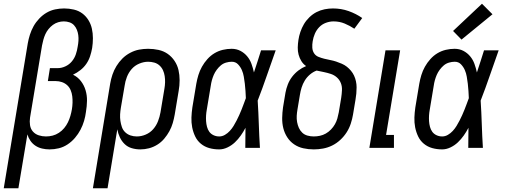

<svg xmlns="http://www.w3.org/2000/svg" viewBox="-56 -788 2689 1023"><path d="M-36 215 92 -557Q96 -580 103.5 -603.5Q111 -627 123 -648.5Q135 -670 153 -689Q171 -708 192.5 -720.5Q214 -733 238 -738Q262 -743 286 -743Q312 -743 337.5 -737Q363 -731 382.5 -716.5Q402 -702 415 -681Q428 -660 433.5 -635.5Q439 -611 439 -584.5Q439 -558 435 -532Q431 -510 424 -488.5Q417 -467 404 -448Q391 -429 372.5 -414.5Q354 -400 333 -390Q358 -378 375 -356Q392 -334 400 -307Q408 -280 407.5 -251Q407 -222 402 -192Q399 -168 392 -144Q385 -120 373 -97Q361 -74 343.5 -53.5Q326 -33 304 -18.5Q282 -4 257.5 2Q233 8 208 8Q188 8 168.5 3.5Q149 -1 133 -11.5Q117 -22 106 -38Q95 -54 90 -72L42 215ZM189 -61Q207 -61 224.5 -65.5Q242 -70 258 -80.5Q274 -91 286 -105.5Q298 -120 306 -136.5Q314 -153 319 -170.5Q324 -188 327 -205Q330 -223 330.5 -240.5Q331 -258 329 -275Q327 -292 320.5 -307.5Q314 -323 302 -334Q290 -345 274 -350.5Q258 -356 241 -356H199L210 -425H252Q272 -425 292.5 -434.5Q313 -444 327 -461Q341 -478 348 -498.5Q355 -519 358 -540Q361 -555 362 -570.5Q363 -586 361 -601Q359 -616 353.5 -629.5Q348 -643 338.5 -653.5Q329 -664 314.5 -669Q300 -674 284 -674Q269 -674 254 -669.5Q239 -665 226 -655.5Q213 -646 202.5 -633Q192 -620 185.5 -605.5Q179 -591 175 -576Q171 -561 168 -546L104 -161Q101 -141 104 -121Q107 -101 119.5 -87Q132 -73 150.5 -67Q169 -61 189 -61Z M439 215 531 -342Q535 -366 543 -390Q551 -414 564.5 -436Q578 -458 596 -476Q614 -494 637.5 -506.5Q661 -519 685 -523.5Q709 -528 733 -528Q762 -528 789 -522Q816 -516 837.5 -501Q859 -486 874 -463.5Q889 -441 895 -415Q901 -389 901 -360.5Q901 -332 896 -304L875 -178Q871 -155 864.5 -132.5Q858 -110 846.5 -89Q835 -68 819 -49Q803 -30 782 -17Q761 -4 738 2Q715 8 692 8Q668 8 646 1.5Q624 -5 608 -20.5Q592 -36 582.5 -56.5Q573 -77 569 -99L517 215ZM673 -61Q697 -61 720.5 -71Q744 -81 760.5 -100Q777 -119 786 -142.5Q795 -166 799 -189L820 -315Q823 -332 823.5 -349Q824 -366 821.5 -382.5Q819 -399 812.5 -413.5Q806 -428 794 -439Q782 -450 766 -454.5Q750 -459 733 -459Q710 -459 686 -449Q662 -439 645.5 -420Q629 -401 620 -377.5Q611 -354 608 -331L588 -214Q585 -196 584 -178.5Q583 -161 585.5 -144Q588 -127 593.5 -111Q599 -95 611 -83.5Q623 -72 639 -66.5Q655 -61 673 -61Z M1112 8Q1084 8 1059 1Q1034 -6 1014.5 -22Q995 -38 984 -61Q973 -84 968 -109.5Q963 -135 964 -162Q965 -189 969 -216L990 -342Q994 -365 1001 -388Q1008 -411 1020 -432.5Q1032 -454 1049 -473Q1066 -492 1087 -504.5Q1108 -517 1131.5 -522.5Q1155 -528 1178 -528Q1204 -528 1225 -517Q1246 -506 1261 -488Q1276 -470 1284 -447.5Q1292 -425 1297 -402Q1307 -432 1316.5 -461.5Q1326 -491 1335 -520H1413Q1389 -453 1366 -386Q1343 -319 1317 -252Q1321 -189 1323 -126Q1325 -63 1329 0H1251Q1251 -27 1251.5 -53.5Q1252 -80 1252 -107Q1241 -86 1227 -66Q1213 -46 1195.5 -29.5Q1178 -13 1156 -2.5Q1134 8 1112 8ZM1112 -61Q1128 -61 1142.5 -69.5Q1157 -78 1168.5 -90.5Q1180 -103 1188.5 -117Q1197 -131 1204.5 -145.5Q1212 -160 1218.5 -174.5Q1225 -189 1231 -204Q1237 -219 1242.5 -234Q1248 -249 1254 -265Q1253 -284 1252 -303.5Q1251 -323 1248.5 -342Q1246 -361 1243 -379.5Q1240 -398 1232.5 -415Q1225 -432 1212 -445.5Q1199 -459 1179 -459Q1164 -459 1148.5 -454.5Q1133 -450 1121 -440Q1109 -430 1099 -416.5Q1089 -403 1083 -389Q1077 -375 1073 -360.5Q1069 -346 1067 -331L1046 -205Q1043 -189 1042 -173.5Q1041 -158 1042 -142.5Q1043 -127 1047 -112Q1051 -97 1059.5 -85.5Q1068 -74 1082 -67.5Q1096 -61 1112 -61Z M1616 8Q1587 8 1560 2Q1533 -4 1511 -19Q1489 -34 1474.5 -56.5Q1460 -79 1453.5 -105Q1447 -131 1447.5 -159.5Q1448 -188 1452 -216L1465 -294Q1469 -316 1477.5 -338Q1486 -360 1500.5 -379Q1515 -398 1534 -412.5Q1553 -427 1575 -436Q1560 -446 1550 -462Q1540 -478 1535 -496.5Q1530 -515 1530.5 -535Q1531 -555 1534 -575Q1537 -596 1544.5 -618Q1552 -640 1563.5 -659.5Q1575 -679 1592.5 -696Q1610 -713 1630.5 -723.5Q1651 -734 1673.5 -738.5Q1696 -743 1718 -743Q1762 -743 1801.5 -729Q1841 -715 1874 -692L1832 -635Q1808 -651 1780.5 -662.5Q1753 -674 1721 -674Q1701 -674 1680.5 -666.5Q1660 -659 1645 -643.5Q1630 -628 1621.5 -608Q1613 -588 1610 -568Q1607 -551 1608 -534Q1609 -517 1617.5 -504Q1626 -491 1641 -485Q1656 -479 1672 -475Q1688 -471 1704 -468Q1720 -465 1735 -460Q1750 -455 1765 -448.5Q1780 -442 1792 -432.5Q1804 -423 1814 -411Q1824 -399 1830.5 -385Q1837 -371 1840.5 -355Q1844 -339 1844 -322.5Q1844 -306 1842.5 -289.5Q1841 -273 1838 -256L1825 -178Q1821 -154 1813 -129.5Q1805 -105 1791 -83Q1777 -61 1757 -42.5Q1737 -24 1713.5 -12.5Q1690 -1 1665 3.5Q1640 8 1616 8ZM1616 -61Q1632 -61 1648.5 -64.5Q1665 -68 1680 -76.5Q1695 -85 1707.5 -98Q1720 -111 1728.5 -126Q1737 -141 1741.5 -157Q1746 -173 1749 -189L1762 -267Q1765 -287 1766 -307.5Q1767 -328 1760 -345.5Q1753 -363 1739 -375.5Q1725 -388 1707 -394Q1689 -400 1669.5 -404Q1650 -408 1631 -412Q1612 -405 1595.5 -391Q1579 -377 1568 -359Q1557 -341 1551 -321.5Q1545 -302 1542 -283L1529 -205Q1526 -188 1525 -171Q1524 -154 1527 -137.5Q1530 -121 1536.5 -106.5Q1543 -92 1554.5 -81Q1566 -70 1582.5 -65.5Q1599 -61 1616 -61Z M1912 0 1998 -520H2076L2001 -69H2043V0Z M2300 8Q2272 8 2247 1Q2222 -6 2202.5 -22Q2183 -38 2172 -61Q2161 -84 2156 -109.5Q2151 -135 2152 -162Q2153 -189 2157 -216L2178 -342Q2182 -365 2189 -388Q2196 -411 2208 -432.5Q2220 -454 2237 -473Q2254 -492 2275 -504.5Q2296 -517 2319.5 -522.5Q2343 -528 2366 -528Q2392 -528 2413 -517Q2434 -506 2449 -488Q2464 -470 2472 -447.5Q2480 -425 2485 -402Q2495 -432 2504.5 -461.5Q2514 -491 2523 -520H2601Q2577 -453 2554 -386Q2531 -319 2505 -252Q2509 -189 2511 -126Q2513 -63 2517 0H2439Q2439 -27 2439.5 -53.5Q2440 -80 2440 -107Q2429 -86 2415 -66Q2401 -46 2383.5 -29.5Q2366 -13 2344 -2.5Q2322 8 2300 8ZM2300 -61Q2316 -61 2330.5 -69.5Q2345 -78 2356.5 -90.5Q2368 -103 2376.5 -117Q2385 -131 2392.5 -145.5Q2400 -160 2406.5 -174.5Q2413 -189 2419 -204Q2425 -219 2430.5 -234Q2436 -249 2442 -265Q2441 -284 2440 -303.5Q2439 -323 2436.5 -342Q2434 -361 2431 -379.5Q2428 -398 2420.5 -415Q2413 -432 2400 -445.5Q2387 -459 2367 -459Q2352 -459 2336.5 -454.5Q2321 -450 2309 -440Q2297 -430 2287 -416.5Q2277 -403 2271 -389Q2265 -375 2261 -360.5Q2257 -346 2255 -331L2234 -205Q2231 -189 2230 -173.5Q2229 -158 2230 -142.5Q2231 -127 2235 -112Q2239 -97 2247.5 -85.5Q2256 -74 2270 -67.5Q2284 -61 2300 -61ZM2403 -577 2358 -623 2512 -768 2568 -712Z"/></svg>

Font: Iosevka QP
Style: Italic
Weight: 400
Italic angle: -9°
Designer: Belleve Invis
Foundry: Belleve Invis
Version: Version 20.0.0; ttfautohint (v1.8.4)